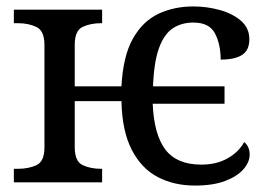

<svg xmlns="http://www.w3.org/2000/svg" viewBox="-20 -566 834 596"><path d="M585 10Q520 10 469.5 -16.5Q419 -43 389 -101Q359 -159 357 -252H212V-109Q212 -65 236.5 -53.5Q261 -42 294 -42H297V0H23V-42H36Q69 -42 93.5 -53.5Q118 -65 118 -109V-426Q118 -470 93.5 -482Q69 -494 36 -494H23V-536H297V-494H294Q261 -494 236.5 -482.5Q212 -471 212 -427V-298H357Q362 -392 392.5 -446Q423 -500 471.5 -523Q520 -546 580 -546Q622 -546 662 -535Q702 -524 728 -501.5Q754 -479 754 -444Q754 -410 731.5 -395.5Q709 -381 665 -381Q665 -428 647.5 -462Q630 -496 580 -496Q544 -496 517 -478.5Q490 -461 474 -418Q458 -375 455 -298H677V-244H454Q458 -148 493.5 -101.5Q529 -55 605 -55Q652 -55 686.5 -74.5Q721 -94 738 -125Q755 -111 755 -86Q755 -63 736 -41Q717 -19 679.5 -4.5Q642 10 585 10Z"/></svg>

Font: NotoSerif-Regular
Style: Regular
Weight: 400
Designer: Monotype Design Team
Foundry: Monotype Imaging Inc.
Version: Version 2.007; ttfautohint (v1.8) -l 8 -r 50 -G 200 -x 14 -D